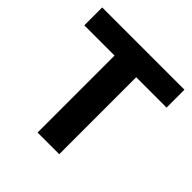

<svg xmlns="http://www.w3.org/2000/svg" viewBox="-182 -851 1002 1002"><g transform="rotate(45 318.5 -350.0)"><path d="M622 -700H15V-568H238V0H398V-568H622Z"/></g></svg>

Font: AWKNG-Font
Style: Bold
Weight: 700
Designer: Awakening Church
Foundry: Awakening Church
Version: Version 1.700;PS 001.700;hotconv 1.0.88;makeotf.lib2.5.64775